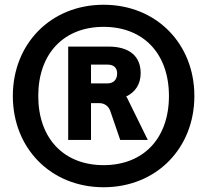

<svg xmlns="http://www.w3.org/2000/svg" viewBox="-20 -744 872 808"><path d="M267 -155H363V-310H398C420 -310 437 -297 444 -277L486 -155H602L515 -332C514 -334 512 -337 511 -338C550 -356 572 -391 572 -436C572 -508 524 -548 436 -548H267ZM416 44C638 44 798 -120 798 -340C798 -560 638 -724 416 -724C194 -724 34 -560 34 -340C34 -120 194 44 416 44ZM416 -49C249 -49 141 -161 141 -340C141 -519 249 -631 416 -631C583 -631 691 -519 691 -340C691 -161 583 -49 416 -49ZM363 -393V-472H434C458 -472 473 -459 473 -435C473 -408 457 -393 432 -393Z"/></svg>

Font: Ronzino
Style: Bold
Weight: 700
Designer: Nunzio Mazzaferro
Foundry: Collletttivo
Version: Version 1.000;Glyphs 3.3 (3337)